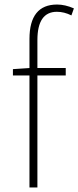

<svg xmlns="http://www.w3.org/2000/svg" viewBox="-20 -827 346 847"><path d="M295 -759Q263 -775 231 -775Q145 -775 145 -650V-527H270V-494H145V0H110V-494H37V-522L110 -527V-655Q110 -807 232 -807Q267 -807 306 -790Z"/></svg>

Font: Noto Sans CJK TC Thin
Style: Regular
Weight: 250
Designer: Ryoko NISHIZUKA ???? (kana & ideographs); Paul D. Hunt (Latin, Greek & Cyrillic); Wenlong ZHANG ??? (bopomofo); Sandoll 
Foundry: Adobe Systems Incorporated
Version: Version 1.004 January 19, 2016